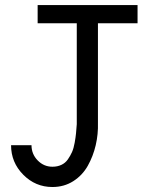

<svg xmlns="http://www.w3.org/2000/svg" viewBox="-20 -731 566 762"><path d="M129.4 -710.9H525.9V-638.7H368.7V-244.1Q370.1 -198.7 359.9 -154.8Q349.6 -110.8 328.4 -73Q307.1 -35.2 270.8 -12Q234.4 11.2 188 11.2Q120.6 11.2 72.3 -37.6Q23.9 -86.4 23.9 -154.8H105Q105 -119.6 129.4 -94.5Q153.8 -69.3 188 -69.3Q208 -69.3 223.6 -76.7Q239.3 -84 249.3 -98.4Q259.3 -112.8 265.9 -127.7Q272.5 -142.6 276.4 -164.8Q280.3 -187 281.7 -201.7Q283.2 -216.3 284.7 -238.3V-638.7H129.4Z"/></svg>

Font: RGR Online_21
Style: Regular
Weight: 400
Italic angle: -12°
Designer: vernon adams
Foundry: vernon adams
Version: Version 1.000